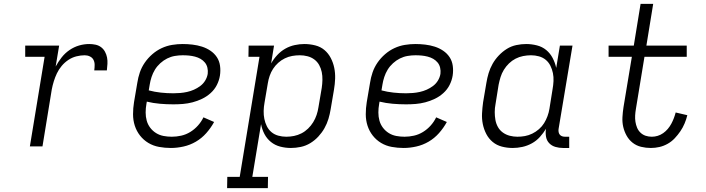

<svg xmlns="http://www.w3.org/2000/svg" viewBox="-20 -755 3640 990"><path d="M134 0 210 -462H110V-520H285L267 -412Q280 -436 297.5 -458.5Q315 -481 338.5 -497Q362 -513 388 -520.5Q414 -528 440 -528Q457 -528 473 -524.5Q489 -521 501.5 -511.5Q514 -502 521.5 -488Q529 -474 532 -458.5Q535 -443 534 -426Q533 -409 531 -392H466Q468 -406 468 -420.5Q468 -435 462 -446.5Q456 -458 443.5 -464Q431 -470 417 -470Q396 -470 374 -464.5Q352 -459 332.5 -446Q313 -433 298 -415Q283 -397 273.5 -377Q264 -357 257.5 -336Q251 -315 247 -294L199 0Z M861 8Q830 8 800 2.5Q770 -3 745 -18Q720 -33 702 -56Q684 -79 675 -107Q666 -135 666 -166Q666 -197 671 -228L688 -328Q692 -355 701 -381.5Q710 -408 726.5 -432Q743 -456 765.5 -475.5Q788 -495 814 -507Q840 -519 867.5 -523.5Q895 -528 922 -528Q947 -528 972.5 -525Q998 -522 1021.5 -514.5Q1045 -507 1065 -493.5Q1085 -480 1098 -460.5Q1111 -441 1114.5 -416Q1118 -391 1114 -365Q1110 -340 1098 -316.5Q1086 -293 1066 -275Q1046 -257 1022 -245.5Q998 -234 973 -227.5Q948 -221 923.5 -219Q899 -217 874 -217Q839 -217 804.5 -220Q770 -223 737 -231L735 -219Q731 -197 731 -175Q731 -153 736.5 -133Q742 -113 754.5 -96.5Q767 -80 784.5 -69Q802 -58 823 -54Q844 -50 866 -50Q890 -50 914.5 -55.5Q939 -61 961 -74.5Q983 -88 1000.5 -107.5Q1018 -127 1029 -150L1084 -126Q1067 -95 1043.5 -68.5Q1020 -42 990 -24.5Q960 -7 926.5 0.5Q893 8 861 8ZM874 -274Q891 -274 909 -275.5Q927 -277 945 -281Q963 -285 980 -292.5Q997 -300 1012.5 -311.5Q1028 -323 1038 -339.5Q1048 -356 1051 -374Q1053 -390 1049.5 -405.5Q1046 -421 1036.5 -432.5Q1027 -444 1014 -451.5Q1001 -459 985.5 -463Q970 -467 954.5 -468.5Q939 -470 922 -470Q902 -470 881.5 -466.5Q861 -463 842 -453.5Q823 -444 806.5 -429Q790 -414 779 -396Q768 -378 761.5 -358Q755 -338 752 -319L747 -289Q777 -281 809 -277.5Q841 -274 874 -274Z M1361 215H1151L1152 157H1216L1318 -462H1261L1262 -520H1393L1378 -428Q1391 -451 1409.5 -471Q1428 -491 1451 -504Q1474 -517 1499.5 -522.5Q1525 -528 1549 -528Q1578 -528 1605.5 -521Q1633 -514 1653 -497Q1673 -480 1685.5 -456Q1698 -432 1703.5 -405Q1709 -378 1708 -349.5Q1707 -321 1702 -292L1685 -192Q1681 -167 1673.5 -142Q1666 -117 1653 -94Q1640 -71 1621.5 -51Q1603 -31 1580 -17Q1557 -3 1531 2.5Q1505 8 1480 8Q1452 8 1425 1Q1398 -6 1377 -23Q1356 -40 1343.5 -64Q1331 -88 1326 -115L1281 157H1362ZM1456 -50Q1476 -50 1496 -54Q1516 -58 1534.5 -67.5Q1553 -77 1568.5 -92Q1584 -107 1595 -125Q1606 -143 1612.5 -162.5Q1619 -182 1622 -202L1639 -302Q1642 -322 1642.5 -343Q1643 -364 1639 -383.5Q1635 -403 1625.5 -420Q1616 -437 1600.5 -448.5Q1585 -460 1565.5 -465Q1546 -470 1526 -470Q1506 -470 1486.5 -466.5Q1467 -463 1448.5 -454Q1430 -445 1414.5 -431Q1399 -417 1388 -400Q1377 -383 1370.5 -364Q1364 -345 1361 -326L1344 -226Q1340 -204 1339.5 -183Q1339 -162 1343 -142Q1347 -122 1356 -104Q1365 -86 1380 -73.5Q1395 -61 1415 -55.5Q1435 -50 1456 -50Z M2061 8Q2030 8 2000 2.5Q1970 -3 1945 -18Q1920 -33 1902 -56Q1884 -79 1875 -107Q1866 -135 1866 -166Q1866 -197 1871 -228L1888 -328Q1892 -355 1901 -381.5Q1910 -408 1926.5 -432Q1943 -456 1965.5 -475.5Q1988 -495 2014 -507Q2040 -519 2067.5 -523.5Q2095 -528 2122 -528Q2147 -528 2172.5 -525Q2198 -522 2221.5 -514.5Q2245 -507 2265 -493.5Q2285 -480 2298 -460.5Q2311 -441 2314.5 -416Q2318 -391 2314 -365Q2310 -340 2298 -316.5Q2286 -293 2266 -275Q2246 -257 2222 -245.5Q2198 -234 2173 -227.5Q2148 -221 2123.5 -219Q2099 -217 2074 -217Q2039 -217 2004.5 -220Q1970 -223 1937 -231L1935 -219Q1931 -197 1931 -175Q1931 -153 1936.5 -133Q1942 -113 1954.5 -96.5Q1967 -80 1984.5 -69Q2002 -58 2023 -54Q2044 -50 2066 -50Q2090 -50 2114.5 -55.5Q2139 -61 2161 -74.5Q2183 -88 2200.5 -107.5Q2218 -127 2229 -150L2284 -126Q2267 -95 2243.5 -68.5Q2220 -42 2190 -24.5Q2160 -7 2126.5 0.5Q2093 8 2061 8ZM2074 -274Q2091 -274 2109 -275.5Q2127 -277 2145 -281Q2163 -285 2180 -292.5Q2197 -300 2212.5 -311.5Q2228 -323 2238 -339.5Q2248 -356 2251 -374Q2253 -390 2249.5 -405.5Q2246 -421 2236.5 -432.5Q2227 -444 2214 -451.5Q2201 -459 2185.5 -463Q2170 -467 2154.5 -468.5Q2139 -470 2122 -470Q2102 -470 2081.5 -466.5Q2061 -463 2042 -453.5Q2023 -444 2006.5 -429Q1990 -414 1979 -396Q1968 -378 1961.5 -358Q1955 -338 1952 -319L1947 -289Q1977 -281 2009 -277.5Q2041 -274 2074 -274Z M2624 8Q2595 8 2568 1Q2541 -6 2520.5 -23Q2500 -40 2487.5 -64Q2475 -88 2469.5 -115Q2464 -142 2465.5 -170.5Q2467 -199 2471 -228L2488 -328Q2492 -353 2499.5 -378Q2507 -403 2520 -426Q2533 -449 2552 -469Q2571 -489 2593.5 -503Q2616 -517 2642 -522.5Q2668 -528 2693 -528Q2721 -528 2748.5 -521Q2776 -514 2796.5 -497Q2817 -480 2829.5 -456Q2842 -432 2848 -405L2867 -520H2932L2860 -89Q2859 -81 2860.5 -73.5Q2862 -66 2866.5 -60.5Q2871 -55 2878 -52.5Q2885 -50 2893 -50H2915V8H2883Q2863 8 2844 2.5Q2825 -3 2812 -16.5Q2799 -30 2795.5 -49.5Q2792 -69 2795 -89L2796 -92Q2782 -69 2764 -49Q2746 -29 2722.5 -16Q2699 -3 2673.5 2.5Q2648 8 2624 8ZM2648 -50Q2668 -50 2687 -53.5Q2706 -57 2724.5 -66Q2743 -75 2759 -89Q2775 -103 2785.5 -120Q2796 -137 2803 -156Q2810 -175 2813 -194L2829 -294Q2833 -316 2834 -337Q2835 -358 2831 -378Q2827 -398 2818 -416Q2809 -434 2794 -446.5Q2779 -459 2759 -464.5Q2739 -470 2718 -470Q2698 -470 2677.5 -466Q2657 -462 2638.5 -452.5Q2620 -443 2604.5 -428Q2589 -413 2578 -395Q2567 -377 2561 -357.5Q2555 -338 2551 -318L2535 -218Q2531 -198 2531 -177Q2531 -156 2534.5 -136.5Q2538 -117 2547.5 -100Q2557 -83 2573 -71.5Q2589 -60 2608.5 -55Q2628 -50 2648 -50Z M3336 8Q3310 8 3285.5 2Q3261 -4 3242 -19Q3223 -34 3211 -55.5Q3199 -77 3193.5 -101Q3188 -125 3189.5 -151Q3191 -177 3195 -203L3238 -462H3118V-520H3248L3283 -735H3348L3313 -520H3521V-462H3303L3259 -194Q3256 -177 3255 -160Q3254 -143 3256.5 -127Q3259 -111 3265 -96.5Q3271 -82 3282.5 -71Q3294 -60 3309 -55Q3324 -50 3341 -50Q3356 -50 3371 -54.5Q3386 -59 3399.5 -68.5Q3413 -78 3423.5 -90.5Q3434 -103 3441.5 -117Q3449 -131 3454.5 -145.5Q3460 -160 3464 -175L3524 -161Q3519 -140 3510 -118.5Q3501 -97 3488 -78Q3475 -59 3459 -42Q3443 -25 3422.5 -13.5Q3402 -2 3380 3Q3358 8 3336 8Z"/></svg>

Font: Iosevka HT Light Extended
Style: Italic
Weight: 300
Width: 7
Italic angle: -9°
Monospace: yes
Designer: Belleve Invis
Foundry: Belleve Invis
Version: Version 32.3.0; ttfautohint (v1.8.4)